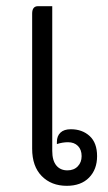

<svg xmlns="http://www.w3.org/2000/svg" viewBox="-20 -596 350 621"><path d="M84 -115V-552Q84 -576 103 -576H149V-108Q149 -77 162 -61Q175 -45 198 -45Q219 -45 231.5 -58Q244 -71 244 -91Q244 -112 232 -124Q220 -136 200 -136Q182 -136 164 -130V-137Q164 -156 175.5 -167Q187 -178 209 -178Q246 -178 270 -156Q294 -134 294 -91Q294 -48 268 -21.5Q242 5 196 5Q146 5 115 -26.5Q84 -58 84 -115Z"/></svg>

Font: Krub
Style: Regular
Weight: 400
Designer: Ekaluck Peanpanawate
Foundry: Cadson Demak Co.,Ltd.
Version: Version 1.000; ttfautohint (v1.6)